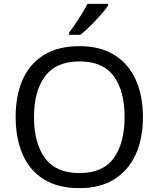

<svg xmlns="http://www.w3.org/2000/svg" viewBox="-20 -964 821 994"><path d="M720 -358Q720 -247 682.5 -164.5Q645 -82 572 -36Q499 10 391 10Q280 10 206.5 -36Q133 -82 97 -165Q61 -248 61 -359Q61 -469 97 -551Q133 -633 206.5 -679Q280 -725 392 -725Q499 -725 572 -679.5Q645 -634 682.5 -551.5Q720 -469 720 -358ZM156 -358Q156 -223 213 -145.5Q270 -68 391 -68Q513 -68 569 -145.5Q625 -223 625 -358Q625 -493 569 -569.5Q513 -646 392 -646Q271 -646 213.5 -569.5Q156 -493 156 -358ZM539 -934Q527 -916 502 -887.5Q477 -859 448.5 -830.5Q420 -802 396 -784H338V-796Q353 -815 370.5 -841Q388 -867 405 -894.5Q422 -922 433 -944H539Z"/></svg>

Font: Noto Sans Cypro Minoan
Style: Regular
Weight: 400
Designer: David Williams
Foundry: David Williams
Version: Version 1.503; ttfautohint (v1.8.4.7-5d5b)